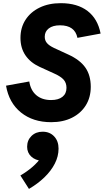

<svg xmlns="http://www.w3.org/2000/svg" viewBox="-20 -753 654 1210"><path d="M302.5 17Q188 17 112.2 -44Q36.5 -105 18 -213L164.5 -239.5Q173 -183.5 209 -153Q245 -122.5 302 -122.5Q348 -122.5 373.5 -142.8Q399 -163 399 -199.5Q399 -230.5 381.2 -250.8Q363.5 -271 321 -290L229 -332Q171.5 -358.5 140.2 -404.5Q109 -450.5 109 -514Q109 -579 140.8 -628.2Q172.5 -677.5 229.8 -705.2Q287 -733 363 -733Q467.5 -733 531.8 -683.8Q596 -634.5 614 -541.5L468 -514.5Q452 -593.5 358 -593.5Q313 -593.5 287.5 -574Q262 -554.5 262 -521.5Q262 -498 275.8 -481.8Q289.5 -465.5 320 -451L410 -409.5Q484.5 -375.5 518.2 -326.8Q552 -278 552 -206Q552 -139.5 520.8 -89.2Q489.5 -39 433.5 -11Q377.5 17 302.5 17ZM162.5 437.5 108.5 353Q151 328 184.8 298.8Q218.5 269.5 247 230L244 260.5Q202.5 257.5 176.8 233.5Q151 209.5 151 172Q151 130.5 178.5 103.8Q206 77 248.5 77Q293.5 77 321.2 106.5Q349 136 349 183.5Q349 232 325.5 278Q302 324 260 364.5Q218 405 162.5 437.5Z"/></svg>

Font: Google Sans Code
Style: Italic
Weight: 400
Italic angle: -10°
Monospace: yes
Designer: Google Sans Code Authors
Foundry: Google LLC
Version: Version 6.000